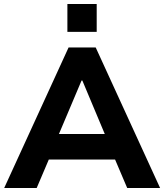

<svg xmlns="http://www.w3.org/2000/svg" viewBox="-20 -943 823 963"><path d="M1 0 324 -705H460L783 0H618L535 -195L600 -143H182L247 -195L164 0ZM389 -539 260 -234 234 -271H548L521 -234L393 -539ZM318 -783V-923H465V-783Z"/></svg>

Font: Nunito Sans 9pt ExtraBold
Style: Regular
Weight: 800
Version: Version 3.101;gftools[0.9.27]